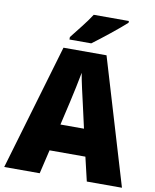

<svg xmlns="http://www.w3.org/2000/svg" viewBox="-99 -1001 867 1076"><g transform="rotate(10 335.0 -463.5)"><path d="M546 -917V-927H346C318 -882 269 -824 236 -781V-767H360C413 -806 506 -880 546 -917ZM470 0H670L456 -716H211L0 0H202L234 -136H438ZM373 -422 403 -289H269L300 -423C311 -472 328 -550 336 -595C343 -550 363 -466 373 -422Z"/></g></svg>

Font: Noto Sans Thai SemCond Blk
Style: Regular
Weight: 900
Width: 4
Designer: Monotype Design Team
Foundry: Monotype Imaging Inc.
Version: Version 2.002